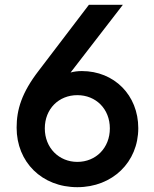

<svg xmlns="http://www.w3.org/2000/svg" viewBox="-20 -765 641 797"><path d="M301 12C447 12 554 -92 554 -233C554 -370 454 -470 320 -470C303 -470 287 -468 273 -464L490 -745H349L141 -472C70 -380 49 -310 49 -235C49 -92 154 12 301 12ZM166 -232C166 -313 224 -370 301 -370C378 -370 436 -313 436 -232C436 -151 378 -93 301 -93C225 -93 166 -151 166 -232Z"/></svg>

Font: Mluvka SemiBold
Style: Regular
Weight: 600
Designer: Modified by Jiří Krblich, Original typeface by Gumpita Rahayu
Foundry: Gumpita Rahayu & Jiří Krblich
Version: Version 2.000;Glyphs 3.1.1 (3134)